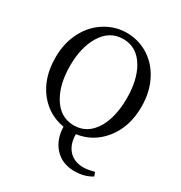

<svg xmlns="http://www.w3.org/2000/svg" viewBox="-222 -905 1216 1293"><g transform="rotate(30 386.5 -258.0)"><path d="M546 234Q447 234 389 168Q335 106 333 11Q213 -9 136 -104Q53 -208 53 -367Q53 -483 102 -573Q147 -657 225 -704Q301 -750 388 -750Q475 -750 550 -706Q628 -659 672 -576Q721 -486 721 -367Q721 -208 634 -102Q553 -4 430 13Q431 93 472.5 137.5Q514 182 585 182Q616 182 669 168L680 198Q623 234 546 234ZM388 -31Q495 -31 555 -134Q607 -226 607 -367Q607 -508 555 -599Q495 -702 388 -702Q280 -702 220 -599Q166 -507 166 -366.5Q166 -226 220 -134Q280 -31 388 -31Z"/></g></svg>

Font: GenRyuMin TW M
Style: Regular
Weight: 500
Version: Version 1.501;PS 1;hotconv 16.6.51;makeotf.lib2.5.65220